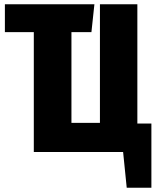

<svg xmlns="http://www.w3.org/2000/svg" viewBox="-20 -715 735 903"><path d="M692 -134V168H576L559 0H139V-564H3V-695H424L410 -564H316V-137H450V-695H626V-134Z"/></svg>

Font: Fira Sans Compressed ExtraBold
Style: Regular
Weight: 800
Width: 1
Designer: bBox Type GmbH & Carrois Corporate GbR & Edenspiekermann AG
Foundry: bBox Type GmbH & Carrois Corporate GbR & Edenspiekermann AG
Version: Version 4.301